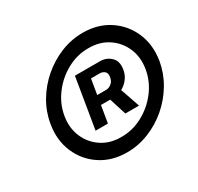

<svg xmlns="http://www.w3.org/2000/svg" viewBox="-126 -887 894 867"><g transform="rotate(-30 320.5 -453.0)"><path d="M305.2 -168.9Q226.6 -168.9 168.5 -207.3Q110.4 -245.6 82.8 -310.3Q55.2 -375 68.4 -453.1Q78.1 -511.7 108.6 -563.2Q139.2 -614.7 184.8 -653.8Q230.5 -692.9 285.4 -715.1Q340.3 -737.3 399.4 -737.3Q478 -737.3 536.1 -699Q594.2 -660.6 621.8 -596.2Q649.4 -531.7 636.7 -453.1Q626.5 -394.5 595.9 -343Q565.4 -291.5 520 -252.4Q474.6 -213.4 419.2 -191.2Q363.8 -168.9 305.2 -168.9ZM316.9 -242.2Q375.5 -241.7 428.5 -270.3Q481.4 -298.8 517.8 -346.7Q554.2 -394.5 564 -453.1Q573.7 -511.2 553 -559.3Q532.2 -607.4 489 -636Q445.8 -664.6 387.2 -664.1Q329.1 -664.6 276.4 -636Q223.6 -607.4 187.3 -559.3Q150.9 -511.2 141.1 -453.1Q131.3 -395 151.9 -346.9Q172.4 -298.8 215.6 -270.3Q258.8 -241.7 316.9 -242.2ZM229.5 -325.2 272.9 -586.9H402.3Q435.5 -587.4 459.2 -565.4Q482.9 -543.5 476.1 -502Q471.7 -475.1 456.5 -456.1Q441.4 -437 421.4 -426.3L456.1 -325.2H384.8L356.9 -413.6H308.6L293.9 -325.2ZM316.4 -460.9H362.8Q377 -460.9 390.4 -471.2Q403.8 -481.4 407.2 -502Q410.6 -522.5 400.1 -531Q389.6 -539.6 376.5 -540H329.6Z"/></g></svg>

Font: Inter Display Semi Bold
Style: Italic
Weight: 600
Italic angle: -9.39999°
Designer: Rasmus Andersson
Foundry: rsms
Version: Version 4.000;git-4fc901f